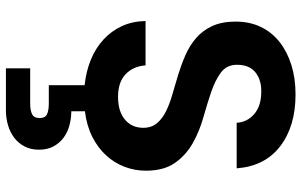

<svg xmlns="http://www.w3.org/2000/svg" viewBox="-205 -543 1019 649"><g transform="rotate(90 304.5 -218.5)"><path d="M557 -202Q557 -165 544 -130.5Q531 -96 505.5 -68Q480 -40 442.5 -21Q405 -2 356 4V50Q381 50 404.5 56.5Q428 63 446 76.5Q464 90 475 110.5Q486 131 486 159Q486 187 475 208Q464 229 445.5 243Q427 257 403 264Q379 271 353 271H211V189H330Q353 189 366 182.5Q379 176 379 157Q379 138 366 132Q353 126 330 126H268V5Q221 0 182 -16Q143 -32 114 -58.5Q85 -85 68.5 -120.5Q52 -156 51 -201H201Q204 -159 231 -133.5Q258 -108 307 -108Q357 -108 384.5 -131.5Q412 -155 412 -193Q412 -221 396.5 -239.5Q381 -258 355.5 -270.5Q330 -283 298 -292Q266 -301 232 -311.5Q198 -322 166 -336Q134 -350 108.5 -372Q83 -394 68 -426.5Q53 -459 53 -506Q53 -553 71 -590.5Q89 -628 122 -654Q155 -680 200 -694Q245 -708 299 -708Q407 -708 474.5 -656Q542 -604 549 -509H395Q393 -544 366.5 -567.5Q340 -591 295 -592Q253 -594 226 -573.5Q199 -553 199 -510Q199 -475 225.5 -455.5Q252 -436 292 -422.5Q332 -409 378 -396Q424 -383 464 -360.5Q504 -338 530.5 -300.5Q557 -263 557 -202Z"/></g></svg>

Font: SVN-Poppins SemiBold
Style: Regular
Weight: 600
Designer: Ninad Kale (Devanagari), Jonny Pinhorn (Latin)
Foundry: Indian Type Foundry
Version: Version 3.002 2017